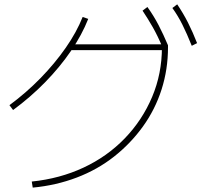

<svg xmlns="http://www.w3.org/2000/svg" viewBox="-20 -871 923 880"><path d="M125.6 -38.9Q254.4 -52.2 362.8 -102.8Q471.1 -153.3 551.7 -236.7Q632.2 -320 677.2 -426.7Q722.2 -533.3 722.2 -654.4L735.6 -641.1H300V-667.8H746.7L750 -663.3V-654.4Q750 -553.3 720.6 -461.1Q691.1 -368.9 635 -291.1Q578.9 -213.3 502.8 -153.3Q426.7 -93.3 331.7 -57.2Q236.7 -21.1 130 -11.1ZM23.3 -388.9Q100 -445.6 165.6 -512.8Q231.1 -580 281.1 -651.7Q331.1 -723.3 358.9 -793.3L384.4 -784.4Q355.6 -711.1 305 -637.2Q254.4 -563.3 187.2 -494.4Q120 -425.6 40 -366.7ZM725.6 -652.2Q703.3 -705.6 680.6 -745.6Q657.8 -785.6 633.3 -822.2L655.6 -838.9Q684.4 -798.9 706.7 -756.1Q728.9 -713.3 750 -663.3ZM858.9 -661.1Q836.7 -716.7 816.1 -757.8Q795.6 -798.9 770 -834.4L792.2 -851.1Q820 -810 841.7 -767.2Q863.3 -724.4 883.3 -673.3Z"/></svg>

Font: Paperlogy 1 Thin
Style: Regular
Weight: 250
Designer: redesigned by Lee Juim, glyphs from Gmarket Sans & Montserrat
Foundry: PT&
Version: Version 1.001